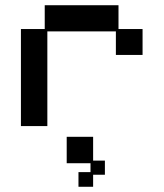

<svg xmlns="http://www.w3.org/2000/svg" viewBox="-20 -470 626 734"><path d="M60 12V-359H151V-450H433V-359H525V-260H423V-350H161V12ZM280 244V188H326V154H235V53H336V144H381V198H336V244Z"/></svg>

Font: Pixelify Sans
Style: Regular
Weight: 400
Designer: Stefie Justprince
Foundry: Typecalism Foundryline
Version: Version 1.000;February 13, 2025;FontCreator 15.0.0.3015 64-b